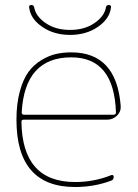

<svg xmlns="http://www.w3.org/2000/svg" viewBox="-20 -740 555 770"><path d="M266 -510Q79 -510 67 -289Q67 -280 76 -280H436Q445 -280 445 -289Q438 -510 266 -510ZM281 10Q46 10 46 -260Q46 -324 59.5 -373.5Q73 -423 94.5 -452Q116 -481 146 -499Q176 -517 204.5 -523.5Q233 -530 266 -530Q447 -530 464 -316Q466 -293 449.5 -276.5Q433 -260 409 -260H75Q66 -260 66 -252Q69 -10 281 -10Q358 -10 427 -38Q431 -39 433.5 -37Q436 -35 436 -31Q436 -19 427 -16Q359 10 281 10ZM97 -710Q95 -720 106 -720Q115 -720 117 -711Q123 -675 163 -647.5Q203 -620 261 -620Q319 -620 359 -647.5Q399 -675 405 -711Q407 -720 416 -720Q427 -720 425 -710Q420 -665 373 -632.5Q326 -600 261 -600Q196 -600 149 -632.5Q102 -665 97 -710Z"/></svg>

Font: Rounded Mplus 1c Thin
Style: Regular
Weight: 250
Version: Version 1.059.20150529